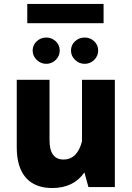

<svg xmlns="http://www.w3.org/2000/svg" viewBox="-20 -948 667 973"><path d="M118.2 -928.2V-830.6H504.9V-928.2ZM145.5 -691.9C145.5 -673.3 152.3 -657.7 166 -644.5C179.7 -631.3 195.8 -624.5 214.4 -624.5C232.9 -624.5 249 -631.3 262.7 -644.5C275.9 -657.7 282.7 -673.3 282.7 -691.9C282.7 -710.4 275.9 -726.1 262.7 -738.8C249 -751.5 232.9 -757.8 214.4 -757.8C195.8 -757.8 179.7 -751.5 166 -738.8C152.3 -726.1 145.5 -710.4 145.5 -691.9ZM339.8 -691.9C339.8 -673.3 346.7 -657.7 360.4 -644.5C374 -631.3 390.1 -624.5 409.2 -624.5C427.7 -624.5 443.8 -631.3 457.5 -644.5C470.7 -657.7 477.5 -673.3 477.5 -691.9C477.5 -710.4 470.7 -726.1 457.5 -738.8C443.8 -751.5 427.7 -757.8 409.2 -757.8C390.1 -757.8 374 -751.5 360.4 -738.8C346.7 -726.1 339.8 -710.4 339.8 -691.9ZM64.9 -200.7C64.9 -67.4 127.4 4.9 244.1 4.9C316.9 4.9 371.1 -21.5 407.7 -74.2L428.2 0H562V-543.5H395.5V-231.4C379.9 -172.4 350.1 -139.6 301.8 -139.6C254.4 -139.6 231 -172.4 231 -237.8V-543.5H64.9Z"/></svg>

Font: Estedad ExtraBold
Style: Regular
Weight: 800
Designer: Amin Abedi
Version: Version 7.3